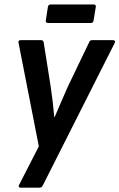

<svg xmlns="http://www.w3.org/2000/svg" viewBox="-20 -676 548 881"><path d="M74.3 185Q62.1 185 67.5 172.6L158.2 -4.5L65.1 -479.2Q62.1 -491.7 75.2 -491.7H169.3Q178.9 -491.7 180.5 -481.1L212 -282.4Q217.3 -247.8 221.5 -212.1Q225.7 -176.4 228.9 -139.6H231.2Q246.8 -176.4 262 -211.6Q277.2 -246.8 292.2 -280.4L388.6 -481.1Q392 -491.7 402.4 -491.7H498.7Q504.4 -491.7 506.9 -488.1Q509.5 -484.6 506.5 -479.2L176.6 174.5Q171.9 185 162.1 185ZM199.7 -570.6Q188.8 -570.6 190.1 -581.7L199.7 -643.7Q201.7 -655.5 212.1 -655.5H410Q421.5 -655.5 419.5 -643.7L409.3 -581.7Q408 -570.6 396.2 -570.6Z"/></svg>

Font: Sofia Sans Semi Condensed
Style: Italic
Weight: 400
Italic angle: -9°
Designer: Botio Nikoltchev, Ani Petrova
Foundry: lettersoup
Version: Version 4.101